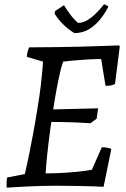

<svg xmlns="http://www.w3.org/2000/svg" viewBox="-20 -859 584 888"><path d="M11 9Q10 -3 10.5 -14.5Q11 -26 13 -38L95 -54Q103 -88 113 -136.5Q123 -185 133.5 -242Q144 -299 153 -356Q163 -416 168 -458Q173 -500 175.5 -528.5Q178 -557 179 -574L104 -596Q105 -610 108 -621Q111 -632 115 -640Q177 -640 234.5 -641Q292 -642 345 -643Q398 -644 444.5 -646Q491 -648 530 -649L534 -645L512 -471Q505 -466 493.5 -464Q482 -462 468 -462L448 -586Q414 -586 377.5 -583.5Q341 -581 312.5 -578.5Q284 -576 272 -574Q262 -546 251.5 -496Q241 -446 231 -384.5Q221 -323 212.5 -260.5Q204 -198 198.5 -144.5Q193 -91 191 -57Q216 -57 240 -58Q264 -59 287.5 -60.5Q311 -62 332 -64Q353 -66 371.5 -68.5Q390 -71 405 -74L451 -178Q463 -178 475 -176Q487 -174 495 -170L459 5Q448 4 417 3Q386 2 340.5 1Q295 0 238 0Q203 0 169 1Q135 2 104.5 3.5Q74 5 50 6.5Q26 8 11 9ZM398 -289Q353 -292 309 -293.5Q265 -295 214 -295L224 -353L434 -358L427 -310ZM324 -706Q295 -723 271 -747.5Q247 -772 233 -795L235 -808L276 -835Q287 -816 304.5 -792.5Q322 -769 341 -753Q364 -753 386 -767Q408 -781 427.5 -801Q447 -821 461 -839Q464 -839 472.5 -834.5Q481 -830 481 -828Q465 -796 442 -768Q419 -740 390 -723Q361 -706 324 -706Z"/></svg>

Font: Labrada
Style: Italic
Weight: 400
Italic angle: -7°
Designer: Mercedes Jáuregui
Foundry: Omnibus-Type Team
Version: Version 1.000